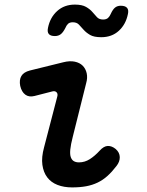

<svg xmlns="http://www.w3.org/2000/svg" viewBox="-20 -806 640 836"><path d="M130 -388Q106 -382 90 -394Q74 -406 68 -432Q63 -458 73 -475Q83 -492 110 -499L256 -535Q284 -542 305.5 -537.5Q327 -533 340 -520Q353 -507 357.5 -487Q362 -467 355 -443L297 -211Q288 -176 286 -154.5Q284 -133 288.5 -121Q293 -109 302 -104Q311 -99 324 -99Q349 -99 371 -113Q393 -127 414 -150Q432 -170 449.5 -170.5Q467 -171 484 -157Q501 -142 501.5 -122Q502 -102 487 -83Q468 -58 448 -40Q428 -22 405 -11Q382 0 355 5Q328 10 294 10Q258 10 230 -1Q202 -12 185.5 -34Q169 -56 164.5 -88.5Q160 -121 172 -165L229 -384Q233 -397 226.5 -404Q220 -411 208 -408ZM265 -685Q255 -665 244.5 -657Q234 -649 219 -649Q200 -649 192.5 -658Q185 -667 189 -685Q198 -730 229 -758Q260 -786 306 -786Q337 -786 354.5 -776Q372 -766 382.5 -753.5Q393 -741 402.5 -731Q412 -721 429 -721Q443 -721 450.5 -728Q458 -735 462 -745Q471 -765 481 -773Q491 -781 506 -781Q525 -781 533 -772Q541 -763 537 -745Q528 -700 497.5 -672Q467 -644 421 -644Q389 -644 372 -654Q355 -664 344 -676.5Q333 -689 323.5 -699Q314 -709 297 -709Q283 -709 276 -702Q269 -695 265 -685Z"/></svg>

Font: Maple Mono NL SemiBold
Style: Italic
Weight: 600
Italic angle: -10°
Monospace: yes
Designer: subframe7536
Version: Version 7.000